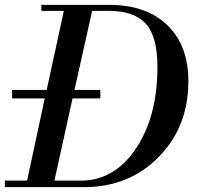

<svg xmlns="http://www.w3.org/2000/svg" viewBox="-34 -774 818 794"><path d="M16 -367V-402H159L230 -729H137V-754H416Q571 -754 658 -670Q745 -586 745 -438Q745 -250 622.5 -125Q500 0 312 0H-14V-27H78L151 -367ZM416 -729H347L274 -402H381V-367H266L191 -27H300Q439 -27 528 -159.5Q617 -292 617 -498Q617 -623 569 -676Q521 -729 416 -729Z"/></svg>

Font: Libre Bodoni
Style: Italic
Weight: 400
Italic angle: -13°
Designer: Pablo Impallari, Rodrigo Fuenzalida
Foundry: Pablo Impallari, Rodrigo Fuenzalida
Version: Version 1.001